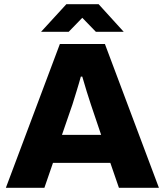

<svg xmlns="http://www.w3.org/2000/svg" viewBox="-20 -897 787 917"><path d="M176 -745H308L373 -812L438 -745H571L451 -877H297ZM8 0H192L233 -119H507L548 0H739L481 -687H266ZM276 -253 326 -398C337 -434 356 -493 366 -531H373C384 -492 404 -427 414 -398L463 -253Z"/></svg>

Font: Archivo ExtraBold
Style: Regular
Weight: 800
Designer: Hector Gatti
Foundry: Omnibus-Type
Version: Version 2.001